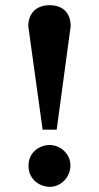

<svg xmlns="http://www.w3.org/2000/svg" viewBox="-20 -707 380 739"><path d="M251 -69.8Q251 -52.7 244.4 -37.6Q237.8 -22.5 226.8 -11.5Q215.8 -0.5 201.4 5.9Q187 12.2 170.9 12.2Q158.7 12.2 144.5 7.6Q130.4 2.9 118.2 -6.8Q106 -16.6 97.9 -32.2Q89.8 -47.9 89.8 -69.8Q89.8 -89.4 97.2 -104.2Q104.5 -119.1 116.2 -128.9Q127.9 -138.7 142.3 -143.8Q156.7 -148.9 170.9 -148.9Q184.6 -148.9 199 -143.6Q213.4 -138.2 224.9 -127.9Q236.3 -117.7 243.7 -103Q251 -88.4 251 -69.8ZM198.2 -208H144L88.9 -606Q88.9 -627 95.5 -642.3Q102.1 -657.7 113 -667.5Q124 -677.2 138.9 -682.1Q153.8 -687 170.9 -687Q187.5 -687 202.4 -682.4Q217.3 -677.7 228.3 -668Q239.3 -658.2 245.6 -642.8Q252 -627.4 252 -606Z"/></svg>

Font: Charis SIL Phon
Style: Bold
Weight: 700
Foundry: SIL International
Version: Version 5.000